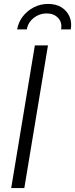

<svg xmlns="http://www.w3.org/2000/svg" viewBox="-20 -959 383 979"><path d="M224.6 -727.5 104 0H37.1L157.7 -727.5ZM225.6 -939Q265.6 -939 293.5 -921.6Q321.3 -904.3 334.2 -875Q347.2 -845.7 340.8 -809.1H291.5Q297.9 -844.2 276.4 -867.4Q254.9 -890.6 217.8 -890.6Q180.7 -890.6 151.6 -867.4Q122.6 -844.2 116.7 -809.1H67.4Q73.7 -845.7 96.2 -875Q118.7 -904.3 152.3 -921.6Q186 -939 225.6 -939Z"/></svg>

Font: Inter 28pt Light
Style: Italic
Weight: 300
Italic angle: -9.3988°
Designer: Rasmus Andersson
Foundry: rsms
Version: Version 4.001;git-66647c0bb